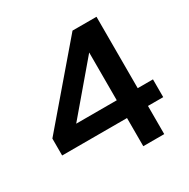

<svg xmlns="http://www.w3.org/2000/svg" viewBox="-158 -846 979 992"><g transform="rotate(-30 331.5 -350.0)"><path d="M419 0V-168H32V-269L401 -700H544V-274H635V-168H544V0ZM177 -274H419V-559Z"/></g></svg>

Font: Red Hat Text SemiBold
Style: Regular
Weight: 600
Designer: Pentagram, MCKL
Foundry: MCKL
Version: Version 1.030